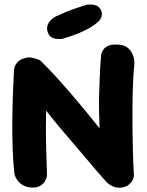

<svg xmlns="http://www.w3.org/2000/svg" viewBox="-20 -849 662 866"><path d="M122 -3Q98 -5 83 -14Q68 -23 59 -35.5Q50 -48 47.5 -56.5Q45 -65 45 -65Q39 -119 37 -178.5Q35 -238 35.5 -298.5Q36 -359 38 -418Q40 -477 43 -532Q43 -532 45 -543Q47 -554 58 -567.5Q69 -581 93 -587Q107 -592 122.5 -589Q138 -586 150 -581.5Q162 -577 163 -575Q199 -540 242 -492.5Q285 -445 332.5 -388.5Q380 -332 429 -270Q428 -305 427 -342.5Q426 -380 427 -420Q428 -460 430 -505Q432 -550 436 -601Q436 -601 438 -608.5Q440 -616 446.5 -625.5Q453 -635 467 -642Q481 -649 505 -648Q532 -648 547.5 -639Q563 -630 571.5 -616.5Q580 -603 583 -590.5Q586 -578 586 -569Q586 -560 586 -560Q582 -520 580 -472.5Q578 -425 577.5 -373.5Q577 -322 577.5 -269Q578 -216 579.5 -163.5Q581 -111 584 -62Q584 -62 583.5 -54Q583 -46 577.5 -35.5Q572 -25 560.5 -15.5Q549 -6 528 -3Q505 0 486.5 -9.5Q468 -19 458.5 -30Q449 -41 449 -41Q449 -41 438 -53Q427 -65 409 -86.5Q391 -108 367.5 -135.5Q344 -163 319 -192.5Q294 -222 269 -251Q244 -280 223 -306Q202 -332 188 -350Q187 -310 187 -266.5Q187 -223 188.5 -172.5Q190 -122 192 -60Q192 -60 190.5 -51Q189 -42 182 -30.5Q175 -19 161 -10.5Q147 -2 122 -3ZM262 -674Q262 -674 254.5 -673.5Q247 -673 236.5 -673.5Q226 -674 215.5 -679Q205 -684 199 -695Q190 -714 193 -728.5Q196 -743 204.5 -753Q213 -763 221.5 -768.5Q230 -774 230 -774Q279 -797 311 -808Q343 -819 369 -827Q369 -827 376.5 -828Q384 -829 394.5 -828.5Q405 -828 415.5 -823.5Q426 -819 433 -808Q440 -796 439.5 -785Q439 -774 435 -766.5Q431 -759 426.5 -754.5Q422 -750 422 -750Q405 -735 383 -722.5Q361 -710 339 -701Q317 -692 296.5 -685Q276 -678 262 -674Z"/></svg>

Font: Sour Gummy
Style: Bold
Weight: 700
Designer: Stefie Justprince
Foundry: Eifetstype
Version: Version 1.000